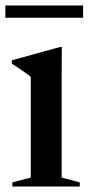

<svg xmlns="http://www.w3.org/2000/svg" viewBox="-20 -679 328 699"><path d="M205 -508 204.5 -410.5V-32.5L270.5 -15V0H25V-15L92 -32.5V-399Q86.5 -404 76 -411.5Q65.5 -419 52 -428.2Q38.5 -437.5 23 -447.5V-459.5L199 -508ZM-0.5 -614.5V-659H282.5V-614.5Z"/></svg>

Font: Newsreader 60pt Medium
Style: Regular
Weight: 500
Designer: Hugues Gentile
Foundry: Production Type
Version: Version 1.003